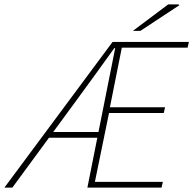

<svg xmlns="http://www.w3.org/2000/svg" viewBox="-52 -850 876 870"><path d="M-32 0 458 -660H804L798 -634H500L446 -364H696L690 -338H442L378 -26H686L680 0H344L470 -632H466Q423 -572 379.5 -512Q336 -452 292 -392L4 0ZM152 -226 160 -252H418L410 -226ZM550 -710 710 -830H758L760 -826L584 -710Z"/></svg>

Font: Source Sans 3 VF
Style: Italic
Weight: 200
Italic angle: -11°
Designer: Paul D. Hunt
Foundry: Adobe Systems Incorporated
Version: Version 3.042;hotconv 1.0.118;makeotfexe 2.5.65603